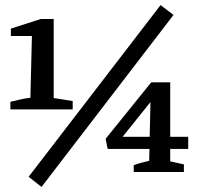

<svg xmlns="http://www.w3.org/2000/svg" viewBox="-20 -679 784 758"><path d="M21 -247V-277Q41 -282 61 -286.5Q81 -291 100 -293L106 -537H23V-566L141 -604H192V-292L267 -280V-247ZM144 59 93 19 614 -659 665 -620ZM508 0V-27Q524 -33 538.5 -36.5Q553 -40 569 -44L570 -91H405L397 -131L577 -354H652V-139H723V-91H652V-42L706 -30V0ZM464 -139H571L574 -276Z"/></svg>

Font: Piazzolla SC SemiBold
Style: Regular
Weight: 600
Designer: Juan Pablo del Peral
Foundry: Huerta Tipografica
Version: Version 1.330